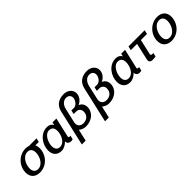

<svg xmlns="http://www.w3.org/2000/svg" viewBox="259 -2116 3697 3697"><g transform="rotate(-45 2107.5 -267.0)"><path d="M106 -183C106 -58 183 13 307 13C493 13 631 -146 631 -323C631 -361 624 -394 609 -421H703L722 -500H515C490 -508 463 -513 432 -513C247 -513 106 -353 106 -183ZM217 -184C217 -293 290 -441 414 -441C489 -441 521 -386 521 -314C521 -205 449 -59 325 -59C249 -59 217 -113 217 -184Z M821 -185C821 -287 889 -441 1002 -441C1074 -441 1109 -395 1109 -317C1109 -213 1047 -62 925 -62C849 -62 821 -120 821 -185ZM713 -177C713 -67 772 13 894 13C957 13 1025 -25 1067 -72C1067 -20 1099 11 1157 11C1171 11 1186 9 1201 3L1220 -76C1215 -74 1207 -73 1200 -73H1195C1180 -73 1170 -81 1170 -94C1170 -96 1170 -100 1171 -103L1262 -500H1157L1144 -441C1123 -482 1084 -513 1011 -513C834 -513 713 -334 713 -177Z M1690 -734C1546 -734 1452 -660 1423 -533L1255 200H1359L1414 -41C1452 -7 1506 13 1558 13C1717 13 1843 -87 1843 -234C1843 -300 1808 -359 1745 -380C1833 -418 1882 -493 1882 -569C1882 -663 1804 -734 1690 -734ZM1675 -651C1735 -651 1775 -613 1775 -557C1775 -486 1709 -406 1649 -406H1576L1558 -326H1626C1697 -326 1729 -274 1729 -221C1729 -127 1662 -66 1568 -66C1496 -66 1449 -107 1449 -174C1449 -184 1450 -193 1451 -199L1519 -499C1540 -591 1599 -651 1675 -651Z M2321 -734C2177 -734 2083 -660 2054 -533L1886 200H1990L2045 -41C2083 -7 2137 13 2189 13C2348 13 2474 -87 2474 -234C2474 -300 2439 -359 2376 -380C2464 -418 2513 -493 2513 -569C2513 -663 2435 -734 2321 -734ZM2306 -651C2366 -651 2406 -613 2406 -557C2406 -486 2340 -406 2280 -406H2207L2189 -326H2257C2328 -326 2360 -274 2360 -221C2360 -127 2293 -66 2199 -66C2127 -66 2080 -107 2080 -174C2080 -184 2081 -193 2082 -199L2150 -499C2171 -591 2230 -651 2306 -651Z M2691 -185C2691 -287 2759 -441 2872 -441C2944 -441 2979 -395 2979 -317C2979 -213 2917 -62 2795 -62C2719 -62 2691 -120 2691 -185ZM2583 -177C2583 -67 2642 13 2764 13C2827 13 2895 -25 2937 -72C2937 -20 2969 11 3027 11C3041 11 3056 9 3071 3L3090 -76C3085 -74 3077 -73 3070 -73H3065C3050 -73 3040 -81 3040 -94C3040 -96 3040 -100 3041 -103L3132 -500H3027L3014 -441C2993 -482 2954 -513 2881 -513C2704 -513 2583 -334 2583 -177Z M3647 -418 3666 -500H3225L3206 -418H3376L3298 -72C3296 -65 3295 -52 3295 -45C3295 -12 3324 13 3363 13C3394 13 3425 11 3456 6L3474 -73C3466 -72 3458 -71 3450 -71H3441C3425 -71 3409 -80 3409 -98C3409 -101 3409 -103 3410 -106L3481 -418Z M3690 -183C3690 -58 3767 13 3891 13C4077 13 4215 -146 4215 -323C4215 -441 4140 -513 4016 -513C3831 -513 3690 -353 3690 -183ZM3801 -184C3801 -293 3874 -441 3998 -441C4073 -441 4105 -386 4105 -314C4105 -205 4033 -59 3909 -59C3833 -59 3801 -113 3801 -184Z"/></g></svg>

Font: Perun Medium Italic
Style: Regular
Weight: 500
Italic angle: -12°
Foundry: Copyright (c) Stefan Peev, Context Ltd, 2016
Version: Version 1.026